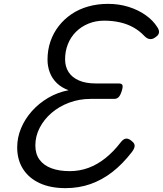

<svg xmlns="http://www.w3.org/2000/svg" viewBox="-20 -955 843 994"><path d="M319 19Q241 19 185 -7Q129 -33 99 -80.5Q69 -128 69 -192Q69 -243 89 -291Q109 -339 145 -379.5Q181 -420 229.5 -448.5Q278 -477 335 -488Q299 -501 274.5 -524.5Q250 -548 238 -579.5Q226 -611 226 -646Q226 -696 241 -740Q256 -784 284 -820Q312 -856 350.5 -882Q389 -908 437 -921.5Q485 -935 539 -935Q596 -935 645.5 -919.5Q695 -904 733.5 -877Q772 -850 794 -815Q805 -799 803 -786Q801 -773 787 -764Q773 -752 758 -752.5Q743 -753 728 -768Q704 -794 672.5 -812Q641 -830 602.5 -839Q564 -848 519 -848Q475 -848 437.5 -832.5Q400 -817 373 -790Q346 -763 331.5 -726.5Q317 -690 317 -648Q317 -610 335 -582Q353 -554 388.5 -538.5Q424 -523 475 -523H594Q611 -523 614 -514Q617 -505 610 -483Q603 -461 594 -452Q585 -443 571 -443H449Q390 -443 338 -423.5Q286 -404 247 -370.5Q208 -337 185.5 -293.5Q163 -250 163 -202Q163 -158 184.5 -128.5Q206 -99 246 -84Q286 -69 341 -69Q392 -69 438 -86Q484 -103 526 -136.5Q568 -170 604 -217Q619 -237 633.5 -237.5Q648 -238 664 -223Q678 -212 677 -198.5Q676 -185 662 -167Q614 -105 561 -64Q508 -23 448 -2Q388 19 319 19Z"/></svg>

Font: Playwrite DE LA
Style: Regular
Weight: 400
Designer: Veronika Burian, José Scaglione
Foundry: TypeTogether
Version: Version 1.002